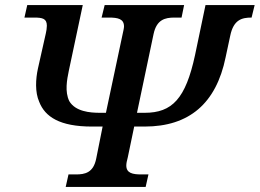

<svg xmlns="http://www.w3.org/2000/svg" viewBox="-20 -734 1020 754"><path d="M238 0H552L563 -49H535C501 -49 476 -54 476 -84C476 -92 478 -102 482 -117L507 -237H548C723 -237 829 -328 866 -509L884 -593C897 -657 930 -665 968 -665L980 -714H787L746 -518C709 -346 656 -291 548 -291H518L583 -600C595 -657 628 -665 665 -665H693L703 -714H391L379 -665H408C443 -665 467 -660 467 -630C467 -624 464 -611 462 -602L396 -291H372C333 -291 276 -296 252 -337C234 -374 243 -421 250 -455L305 -714H87L76 -665H114C147 -665 164 -661 164 -633C164 -625 162 -610 160 -603L129 -465C120 -424 117 -372 134 -334C157 -275 215 -237 341 -237H383L358 -112C347 -55 313 -49 278 -49H249Z"/></svg>

Font: Noto Serif Semi
Style: Italic
Weight: 600
Italic angle: -12°
Designer: Monotype Design Team
Foundry: Monotype Imaging Inc.
Version: Version 1.901